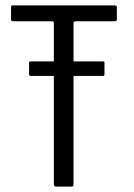

<svg xmlns="http://www.w3.org/2000/svg" viewBox="-20 -693 499 713"><path d="M188 0Q185 0 182.5 -2Q180 -4 180 -7V-606Q180 -611 178.5 -612.5Q177 -614 173 -614H30Q25 -614 23 -615.5Q21 -617 21 -621V-666Q21 -670 22.5 -671.5Q24 -673 29 -673H404Q410 -673 412 -671Q414 -669 414 -665V-622Q414 -617 412 -615.5Q410 -614 404 -614H262Q257 -614 255 -612.5Q253 -611 253 -606V-7Q253 0 246 0ZM95 -411Q90 -411 89 -413Q88 -415 88 -418V-458Q88 -462 89 -463.5Q90 -465 95 -465H361Q365 -465 366.5 -464Q368 -463 368 -458V-417Q368 -414 367 -412.5Q366 -411 361 -411Z"/></svg>

Font: Glory Thin
Style: Regular
Weight: 400
Version: Version 1.011